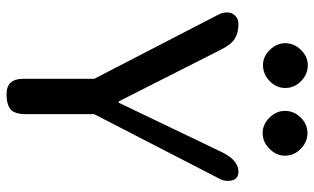

<svg xmlns="http://www.w3.org/2000/svg" viewBox="-207 -754 961 587"><g transform="rotate(90 273.5 -460.5)"><path d="M112 -852Q112 -879 132.5 -900Q153 -921 179 -921Q207 -921 228 -900.5Q249 -880 249 -852Q249 -825 228 -804.5Q207 -784 179 -784Q153 -784 132.5 -805Q112 -826 112 -852ZM319 -851Q319 -879 339.5 -899.5Q360 -920 387 -920Q414 -920 435 -899.5Q456 -879 456 -851Q456 -825 435 -804Q414 -783 387 -783Q360 -783 339.5 -804Q319 -825 319 -851ZM268 0Q221 0 221 -50V-268L24 -649Q18 -662 18 -674Q18 -689 28 -699Q38 -709 54 -709Q80 -709 98 -698Q116 -687 131 -657L290 -343H294L444 -656Q469 -709 505 -709Q533 -709 533 -676Q533 -664 528 -654L329 -268V-60Q329 -25 314.5 -12.5Q300 0 268 0Z"/></g></svg>

Font: Marmelad
Style: Regular
Weight: 400
Designer: Manvel Shmavonyan
Foundry: Cyreal
Version: Version 1.001;PS 001.001;hotconv 1.0.88;makeotf.lib2.5.64775